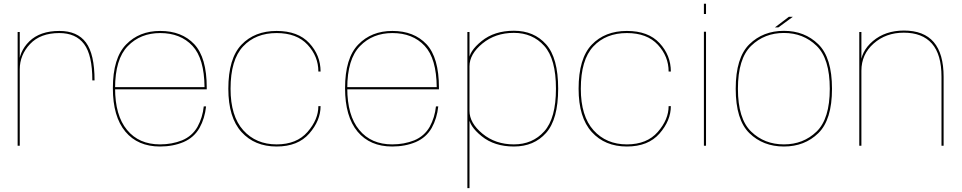

<svg xmlns="http://www.w3.org/2000/svg" viewBox="-20 -756 4990 996"><path d="M459 -339H470.5Q470.5 -475 426 -535.2Q381.5 -595.5 288 -595.5Q187.5 -595.5 132.2 -541.5Q77 -487.5 77 -411L82.5 -396.5Q82.5 -471 136 -527.8Q189.5 -584.5 287.5 -584.5Q373.5 -584.5 416.2 -527.5Q459 -470.5 459 -339ZM71.5 0H82.5V-440.5V-590H71.5Z M810 4V-7Q700.5 -7 639 -82Q577 -156.5 577 -298.5Q577 -449.5 643 -517Q708.5 -584.5 811 -584.5Q916.5 -584.5 978.5 -518Q1039.5 -453 1041 -304H572V-292.5H1052.5Q1052.5 -298 1052.5 -301.5Q1052.5 -457 988 -526.5Q923 -595.5 811 -595.5Q702.5 -595.5 634.5 -525.5Q565.5 -455 565.5 -298.5Q565.5 -151 630.5 -73Q695 4 810 4ZM810 -7V4Q877.5 4 932 -19Q986.5 -42.5 1015 -92.5Q1042.5 -142 1049 -204H1037Q1031 -146.5 1004.5 -98Q977 -50 924.5 -28Q872 -7 810 -7Z M1415 4Q1525.5 4 1584.2 -63.2Q1643 -130.5 1643 -205.5H1631.5Q1631.5 -136 1575.2 -71.5Q1519 -7 1415 -7Q1308 -7 1242 -80.2Q1176 -153.5 1176 -295.5Q1176 -446 1241 -515.2Q1306 -584.5 1415 -584.5Q1519.5 -584.5 1575.5 -524Q1631.5 -463.5 1631.5 -385H1643Q1643 -469 1584.5 -532.2Q1526 -595.5 1415 -595.5Q1301 -595.5 1232.8 -524.2Q1164.5 -453 1164.5 -295.5Q1164.5 -146.5 1232.8 -71.2Q1301 4 1415 4Z M2014.5 4V-7Q1905 -7 1843.5 -82Q1781.5 -156.5 1781.5 -298.5Q1781.5 -449.5 1847.5 -517Q1913 -584.5 2015.5 -584.5Q2121 -584.5 2183 -518Q2244 -453 2245.5 -304H1776.5V-292.5H2257Q2257 -298 2257 -301.5Q2257 -457 2192.5 -526.5Q2127.5 -595.5 2015.5 -595.5Q1907 -595.5 1839 -525.5Q1770 -455 1770 -298.5Q1770 -151 1835 -73Q1899.5 4 2014.5 4ZM2014.5 -7V4Q2082 4 2136.5 -19Q2191 -42.5 2219.5 -92.5Q2247 -142 2253.5 -204H2241.5Q2235.5 -146.5 2209 -98Q2181.5 -50 2129 -28Q2076.5 -7 2014.5 -7Z M2404.5 220H2415.5V-464.5V-590H2404.5ZM2646 4Q2750 4 2812.8 -66.5Q2875.5 -137 2875.5 -296Q2875.5 -455.5 2812.8 -526Q2750 -596.5 2646 -596.5Q2544.5 -596.5 2478.5 -543Q2412.5 -489.5 2412.5 -442L2415.5 -412Q2415.5 -475.5 2482.8 -530.5Q2550 -585.5 2645.5 -585.5Q2742.5 -585.5 2803.2 -518Q2864 -450.5 2864 -296Q2864 -142 2803.2 -74.5Q2742.5 -7 2645.5 -7Q2550 -7 2482.8 -62.5Q2415.5 -118 2415.5 -181L2412.5 -150.5Q2412.5 -103 2478.5 -49.5Q2544.5 4 2646 4Z M3232 4Q3342.5 4 3401.2 -63.2Q3460 -130.5 3460 -205.5H3448.5Q3448.5 -136 3392.2 -71.5Q3336 -7 3232 -7Q3125 -7 3059 -80.2Q2993 -153.5 2993 -295.5Q2993 -446 3058 -515.2Q3123 -584.5 3232 -584.5Q3336.5 -584.5 3392.5 -524Q3448.5 -463.5 3448.5 -385H3460Q3460 -469 3401.5 -532.2Q3343 -595.5 3232 -595.5Q3118 -595.5 3049.8 -524.2Q2981.5 -453 2981.5 -295.5Q2981.5 -146.5 3049.8 -71.2Q3118 4 3232 4Z M3631.5 0H3642.5V-591.5H3631.5ZM3631.5 -736.5V-683.5H3642.5V-736.5Z M4046.5 4Q4154 4 4225 -65.2Q4296 -134.5 4296 -295.5Q4296 -457 4225 -526.5Q4154 -596 4046.5 -596Q3938.5 -596 3867.5 -526.5Q3796.5 -457 3796.5 -295.5Q3796.5 -134.5 3867.5 -65.2Q3938.5 4 4046.5 4ZM4046.5 -7Q3945.5 -7 3876.8 -73.2Q3808 -139.5 3808 -295.5Q3808 -452 3876.8 -518.5Q3945.5 -585 4046.5 -585Q4147 -585 4215.8 -518.5Q4284.5 -452 4284.5 -295.5Q4284.5 -139.5 4215.8 -73.2Q4147 -7 4046.5 -7ZM4000 -614H4018L4093 -669H4072.5Z M4437.5 0H4448.5V-435.5V-590H4437.5ZM4864 0H4875V-357.5Q4875 -477.5 4823.8 -537.5Q4772.5 -597.5 4669 -597.5Q4572.5 -597.5 4508.2 -543Q4444 -488.5 4444 -413.5L4448.5 -389Q4448.5 -474 4512 -530.2Q4575.5 -586.5 4668.5 -586.5Q4764.5 -586.5 4814.2 -530Q4864 -473.5 4864 -358.5Z"/></svg>

Font: Anybody SemiExpanded Thin
Style: Regular
Weight: 250
Width: 6
Version: Version 1.113;gftools[0.9.25]